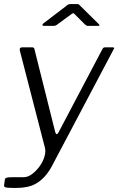

<svg xmlns="http://www.w3.org/2000/svg" viewBox="-35 -764 584 949"><path d="M44 165Q16 165 0 163.5Q-16 162 -15 153L-11 124Q-10 117 -3 114.5Q4 112 22 112H81Q103 112 124 96Q145 80 161.5 57Q178 34 185 9Q192 -16 187 -34L63 -514Q60 -530 74 -530H124Q134 -530 135 -522L238 -111Q241 -101 245.5 -101Q250 -101 256 -113L470 -519Q473 -525 476 -527.5Q479 -530 484 -530H522Q534 -530 526 -519L221 58Q204 89 185 109.5Q166 130 144.5 142.5Q123 155 98 160Q73 165 44 165ZM384 -644 335 -693Q328 -700 326 -699Q324 -698 315 -692L247 -642Q241 -638 238 -637Q235 -636 229 -636H182Q176 -636 175 -640Q174 -644 179 -648L293 -735Q298 -740 303 -742Q308 -744 316 -744H347Q354 -744 357 -740Q360 -736 364 -733L452 -646Q457 -641 456.5 -638.5Q456 -636 449 -636H399Q395 -636 391.5 -638.5Q388 -641 384 -644Z"/></svg>

Font: Libre Franklin Light
Style: Italic
Weight: 300
Italic angle: -8°
Designer: Pablo Impallari, Rodrigo Fuenzalida, Nhung Nguyen
Foundry: Impallari Type
Version: Version 3.000